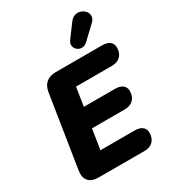

<svg xmlns="http://www.w3.org/2000/svg" viewBox="-224 -1080 1083 1201"><g transform="rotate(-30 317.0 -479.0)"><path d="M130 0Q79 0 56.5 -26.5Q34 -53 42 -102L123 -617Q137 -705 226 -705H560Q596 -705 615 -690Q634 -675 634 -647Q634 -608 611.5 -585.5Q589 -563 550 -563H290L269 -429H494Q530 -429 549 -413.5Q568 -398 568 -371Q568 -332 545 -309.5Q522 -287 484 -287H246L223 -142H470Q506 -142 525 -126.5Q544 -111 544 -84Q544 -45 521.5 -22.5Q499 0 461 0ZM483 -772Q465 -755 445 -755Q425 -755 411 -766.5Q397 -778 393.5 -796Q390 -814 404 -834L473 -927Q490 -950 511.5 -955.5Q533 -961 552.5 -953.5Q572 -946 584 -930.5Q596 -915 594.5 -895Q593 -875 572 -856Z"/></g></svg>

Font: Nunito Black
Style: Italic
Weight: 900
Italic angle: -9°
Designer: Vernon Adams
Foundry: Vernon Adams
Version: Version 3.601; ttfautohint (v1.8.2.53-6de2)